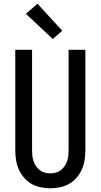

<svg xmlns="http://www.w3.org/2000/svg" viewBox="-20 -1002 540 1030"><path d="M250 8Q224 8 197.5 2.5Q171 -3 148.5 -16Q126 -29 108.5 -49.5Q91 -70 80.5 -94Q70 -118 66 -144Q62 -170 62 -196V-735H152V-196Q152 -181 153.5 -166.5Q155 -152 160 -137.5Q165 -123 173.5 -110.5Q182 -98 194 -89Q206 -80 220.5 -76Q235 -72 250 -72Q265 -72 279.5 -76Q294 -80 306 -89Q318 -98 326.5 -110.5Q335 -123 340 -137.5Q345 -152 346.5 -166.5Q348 -181 348 -196V-735H438V-196Q438 -170 434 -144Q430 -118 419.5 -94Q409 -70 391.5 -49.5Q374 -29 351.5 -16Q329 -3 302.5 2.5Q276 8 250 8ZM263 -793 119 -928 181 -982 314 -837Z"/></svg>

Font: Iosevka SS04 Medium
Style: Regular
Weight: 500
Monospace: yes
Designer: Belleve Invis
Foundry: Belleve Invis
Version: Version 19.0.0; ttfautohint (v1.8.4)